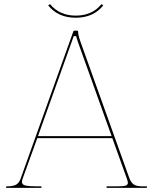

<svg xmlns="http://www.w3.org/2000/svg" viewBox="-20 -908 740 928"><path d="M9.8 0V-7.3H12.7Q43.9 -7.3 58.1 -15.6Q72.3 -23.9 79.6 -44.4L334.5 -756.3Q335.9 -759.8 338.9 -759.8H352.5Q357.4 -759.8 357.4 -754.9Q357.4 -738.8 370.1 -703.1L604.5 -48.8Q613.3 -24.9 627 -16.1Q640.6 -7.3 669.9 -7.3H689.9V0H495.1V-7.3H544.9Q575.7 -7.3 586.9 -10.7Q598.1 -14.2 598.1 -24.4Q598.1 -30.8 592.3 -46.9L522.9 -240.2H160.2L88.4 -41.5Q85.9 -33.2 85.9 -28.8Q85.9 -15.6 102.5 -11.5Q119.1 -7.3 159.7 -7.3H180.2V0ZM163.6 -250H519.5L358.4 -700.2Q350.1 -723.6 348.1 -733.4H336.4ZM212.9 -881.8 221.7 -888.2Q267.6 -832.5 346.2 -832.5Q425.8 -832.5 470.7 -888.2L479 -881.8Q431.6 -822.3 346.2 -822.3Q260.7 -822.3 212.9 -881.8Z"/></svg>

Font: Znikomit
Style: Regular
Weight: 100
Designer: gluk
Foundry: gluk
Version: Version 0.53